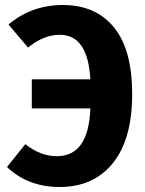

<svg xmlns="http://www.w3.org/2000/svg" viewBox="-20 -730 581 767"><path d="M231 -710Q362 -710 435 -621Q508 -532 508 -354Q508 -174 431 -78.5Q354 17 218 17Q91 17 8 -63L81 -154Q142 -106 207 -106Q334 -106 341 -297H107V-413H341Q331 -591 219 -591Q154 -591 92 -540L14 -632Q106 -710 231 -710Z"/></svg>

Font: FiraGO
Style: Bold
Weight: 700
Designer: bBox Type
Foundry: bBox Type GmbH
Version: Version 1.001;PS 001.001;hotconv 1.0.88;makeotf.lib2.5.64775